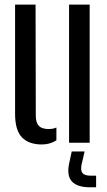

<svg xmlns="http://www.w3.org/2000/svg" viewBox="-20 -620 464 834"><path d="M45.5 -125V-600H134.5L135.5 -117.5Q135.5 -87 148.8 -73.2Q162 -59.5 191.5 -59.5Q210.5 -59.5 225 -66V-10.5Q198 7.5 161.5 7.5Q105 7.5 75.2 -23.5Q45.5 -54.5 45.5 -125ZM280 0V-600H369.5V0ZM397.5 193.5H371.5Q316 193.5 293 169Q270 144.5 279.5 94L291.5 38H347.5L334.5 94Q329 120 338.2 131.5Q347.5 143 372.5 143H397.5Z"/></svg>

Font: Big Shoulders Stencil Text Thin Medium
Style: Regular
Weight: 500
Version: Version 2.001